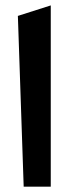

<svg xmlns="http://www.w3.org/2000/svg" viewBox="-20 -705 259 724"><path d="M69.3 -1H171.4V-684.6L47.4 -645Z"/></svg>

Font: Samim
Style: Bold
Weight: 700
Foundry: DejaVu fonts team - Redesigned by Saber Rastikerdar
Version: Version 4.0.5